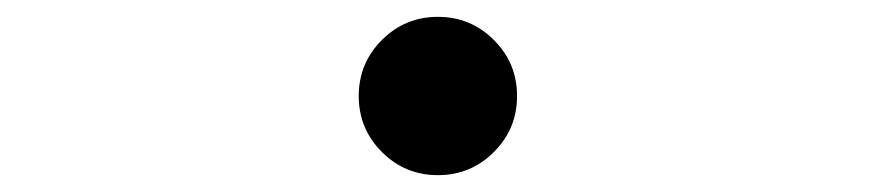

<svg xmlns="http://www.w3.org/2000/svg" viewBox="-20 -494 1040 228"><path d="M500 -474Q539 -474 566.5 -446.5Q594 -419 594 -380Q594 -341 566.5 -313.5Q539 -286 500 -286Q461 -286 433.5 -313.5Q406 -341 406 -380Q406 -419 433.5 -446.5Q461 -474 500 -474Z"/></svg>

Font: Chiron GoRound TC L
Style: Regular
Weight: 300
Designer: Ryoko NISHIZUKA 西塚涼子 (kana, bopomofo & ideographs); Paul D. Hunt (Latin, Greek & Cyrillic); Sandoll Communications 산돌커뮤니
Foundry: Adobe
Version: Version 1.000;hotconv 1.1.1;makeotfexe 2.6.0